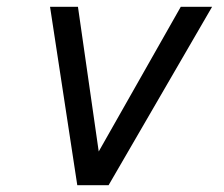

<svg xmlns="http://www.w3.org/2000/svg" viewBox="-20 -544 658 564"><path d="M603 -524 299 0H207L127 -524H209L270 -99L511 -524Z"/></svg>

Font: Fragment Mono SC
Style: Italic
Weight: 400
Italic angle: -12°
Monospace: yes
Designer: Wei Huang based on Nimbus Sans by URW Studio, based on Helvetica by Max Miedinger.
Foundry: Wei Huang
Version: Version 1.012; ttfautohint (v1.8.4.7-5d5b)